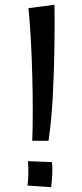

<svg xmlns="http://www.w3.org/2000/svg" viewBox="-20 -778 343 803"><path d="M183 -189H115Q117 -244 117 -314.5Q117 -385 115 -462Q113 -539 109 -612Q105 -685 99 -744L208 -758Q209 -671 207.5 -574Q206 -477 201 -378.5Q196 -280 183 -189ZM194 5 95 -2Q98 -25 98.5 -51.5Q99 -78 97 -104L197 -100Q200 -78 198.5 -48.5Q197 -19 194 5Z"/></svg>

Font: Marhey Light
Style: Regular
Weight: 300
Designer: Nur Syamsi & Bustanul Arifin
Foundry: Namelatype
Version: Version 1.000